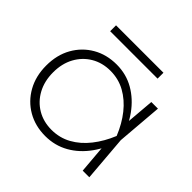

<svg xmlns="http://www.w3.org/2000/svg" viewBox="-181 -913 1108 1108"><g transform="rotate(45 373.0 -358.5)"><path d="M623 0 605 -215 629 -280 605 -345 623 -560H677L654 -280L677 0ZM654 -280Q630 -193 583 -127Q536 -61 471.5 -24.5Q407 12 329 12Q247 12 183 -25Q119 -62 82 -128Q45 -194 45 -280Q45 -367 82 -432.5Q119 -498 183 -535Q247 -572 329 -572Q407 -572 471.5 -535Q536 -498 583 -432.5Q630 -367 654 -280ZM101 -280Q101 -209 130.5 -154.5Q160 -100 211.5 -69.5Q263 -39 329 -39Q395 -39 450 -69.5Q505 -100 548 -154.5Q591 -209 620 -280Q591 -352 548 -406Q505 -460 450 -490.5Q395 -521 329 -521Q263 -521 211.5 -490.5Q160 -460 130.5 -406Q101 -352 101 -280ZM166 -681V-729H553V-681Z"/></g></svg>

Font: Unbounded ExtraLight
Style: Regular
Weight: 250
Designer: Luke Prowse, Jean-Baptiste Morizot, Fátima Lázaro, Florian Runge
Foundry: NaN
Version: Version 1.701;gftools[0.9.28.dev5+ged2979d]